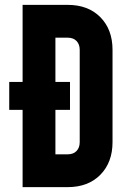

<svg xmlns="http://www.w3.org/2000/svg" viewBox="-20 -770 541 790"><path d="M18 -318V-433H268V-318ZM73 0V-750H258Q343 -750 393 -699.2Q443 -648.5 443 -565V-185Q443 -102 393 -51Q343 0 258 0ZM208 -135H258Q282 -135 295 -148.8Q308 -162.5 308 -185V-565Q308 -587.5 295 -601.2Q282 -615 258 -615H208Z"/></svg>

Font: Mohave Light
Style: Regular
Weight: 300
Designer: Gumpita Rahayu
Foundry: Tokotype
Version: Version 2.003